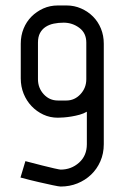

<svg xmlns="http://www.w3.org/2000/svg" viewBox="-20 -672 466 703"><path d="M223 -304Q253 -304 274.5 -327Q296 -350 296 -382V-516Q296 -551 270.5 -570Q245 -589 213 -589Q194 -589 177 -585.5Q160 -582 147 -573.5Q134 -565 126.5 -551Q119 -537 119 -516V-382Q119 -350 140 -327Q161 -304 192 -304ZM224 -652Q252 -652 277 -641Q302 -630 320.5 -611.5Q339 -593 349.5 -567.5Q360 -542 360 -512V-144Q360 -110 347.5 -81.5Q335 -53 313.5 -32.5Q292 -12 263.5 -0.5Q235 11 202 11Q196 11 172.5 6Q149 1 123 -5Q92 -12 55 -22L73 -82L135 -66Q158 -60 178.5 -55.5Q199 -51 202 -51Q241 -51 269.5 -76.5Q298 -102 298 -144V-263Q286 -256 271.5 -252Q257 -248 242 -245.5Q227 -243 213.5 -242Q200 -241 192 -241Q163 -241 138.5 -252.5Q114 -264 95.5 -283.5Q77 -303 66.5 -329Q56 -355 56 -385V-512Q56 -542 66.5 -567.5Q77 -593 95.5 -611.5Q114 -630 138.5 -641Q163 -652 192 -652Z"/></svg>

Font: Marvel
Style: Bold
Weight: 700
Designer: Carolina Trebol
Foundry: Carolina Trebol
Version: Version 1.001